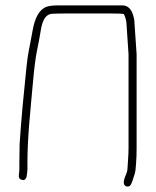

<svg xmlns="http://www.w3.org/2000/svg" viewBox="-20 -641 579 714"><path d="M458 -89V-439L450 -558C450 -564 443.4 -585.6 440.5 -588.5C438.9 -590.2 417.9 -591 377.5 -591H254.5C212.9 -591 186.3 -590.6 174.8 -589.9C145.4 -588.1 136.2 -557.4 131.1 -525.1C127.7 -503.7 123.3 -479.9 117.8 -453.8C112.2 -427.6 106.9 -385.3 101.8 -326.8C93.1 -228.2 82 -131.2 82 -36V-11C82 -7 81 2 79 16C75.9 25.5 71.1 29.7 64.7 28.6C42.5 24.9 52 9 52 -11V-36L53 -106C58.9 -199.2 69.1 -301.2 78.5 -392C84.4 -448.3 88.4 -455.2 101.6 -529.2C109.7 -574.5 125.4 -602.8 148.5 -614C158.2 -618.7 174.7 -621 198 -621H437C455.2 -619.9 467.9 -607.9 475 -585C478.4 -574.3 480 -565 480 -557L488 -439V-89C488 -69 487.4 -50.3 486 -33L484 -10C483.2 -1.1 478.8 14.4 470.9 36.6C466.1 49.9 459.2 55 450 52C430.1 45.4 446.1 14.9 450 4.5C452.7 -2.5 454 -8.3 454 -13L456 -43.5C457.4 -63.8 458 -79 458 -89Z"/></svg>

Font: MewTooHand
Style: Reversed
Weight: 400
Designer: Mew Too, Robert Jablonski
Version: Version 0.77